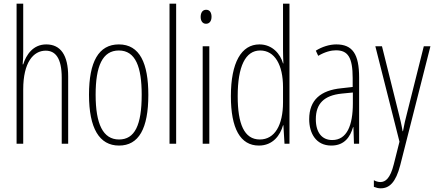

<svg xmlns="http://www.w3.org/2000/svg" viewBox="-20 -780 2365 1042"><path d="M106 -501V-760H70V0H106V-295C106 -441 161 -505 228 -505C280 -505 315 -466 315 -358V0H350V-365C350 -481 309 -539 231 -539C159 -539 122 -482 106 -431H103C105 -453 106 -470 106 -501Z M785 -265C785 -436 739 -539 625 -539C515 -539 463 -444 463 -266C463 -84 519 10 626 10C733 10 785 -82 785 -265ZM499 -266C499 -421 536 -506 625 -506C716 -506 749 -416 749 -266C749 -100 711 -23 626 -23C539 -23 499 -107 499 -266Z M936 0V-760H900V0Z M1099 -727C1077 -727 1069 -708 1069 -688C1069 -667 1079 -651 1098 -651C1117 -651 1128 -666 1128 -689C1128 -709 1120 -727 1099 -727ZM1116 -529H1080V0H1116Z M1385 10C1461 10 1501 -46 1516 -100H1518L1524 0H1551V-760H1516V-505C1516 -483 1517 -462 1518 -436H1516C1502 -486 1459 -539 1388 -539C1290 -539 1233 -441 1233 -258C1233 -83 1284 10 1385 10ZM1390 -23C1305 -23 1270 -108 1270 -258C1270 -420 1312 -506 1392 -506C1471 -506 1516 -428 1516 -307V-225C1516 -101 1471 -23 1390 -23Z M1805 -539C1768 -539 1727 -526 1694 -505L1707 -477C1744 -499 1778 -507 1803 -507C1868 -507 1894 -469 1894 -356V-308L1832 -301C1721 -290 1658 -238 1658 -133C1658 -58 1694 10 1778 10C1851 10 1881 -39 1896 -90H1898L1901 0H1929V-359C1929 -487 1893 -539 1805 -539ZM1834 -272 1895 -278V-219C1895 -100 1863 -20 1783 -20C1728 -20 1694 -60 1694 -133C1694 -218 1739 -262 1834 -272Z M2017 -529 2148 -11 2117 112C2098 188 2072 208 2044 208C2033 208 2019 204 2009 198V234C2022 239 2033 242 2046 242C2094 242 2128 209 2152 117L2316 -529H2280L2187 -158C2180 -131 2174 -107 2167 -68H2165C2161 -87 2161 -97 2146 -156L2053 -529Z"/></svg>

Font: Noto Sans Bengali ExtraCondensed ExtraLight
Style: Regular
Weight: 200
Width: 2
Designer: Joana Ranito - Universal Thirst; Jelle Bosma - Monotype Design Team
Foundry: Universal Thirst ehf.
Version: Version 3.000